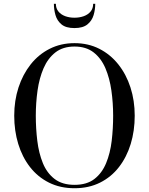

<svg xmlns="http://www.w3.org/2000/svg" viewBox="-20 -989 790 1019"><path d="M375.5 10Q299.5 10 240 -19.8Q180.5 -49.5 139.2 -102.5Q98 -155.5 76.8 -225.2Q55.5 -295 55.5 -375Q55.5 -455 78.2 -524.8Q101 -594.5 143 -647.5Q185 -700.5 244 -730.2Q303 -760 375.5 -760Q448 -760 506.8 -730.2Q565.5 -700.5 607.8 -647.5Q650 -594.5 672.5 -524.8Q695 -455 695 -375Q695 -295 673.8 -225.2Q652.5 -155.5 611.5 -102.5Q570.5 -49.5 511 -19.8Q451.5 10 375.5 10ZM375.5 -8Q441 -8 481.2 -39.2Q521.5 -70.5 543.2 -123.2Q565 -176 572.8 -241.5Q580.5 -307 580.5 -375Q580.5 -443 571.2 -508.5Q562 -574 539.5 -626.8Q517 -679.5 477 -710.8Q437 -742 375.5 -742Q314 -742 274 -710.8Q234 -679.5 211.2 -626.8Q188.5 -574 179.2 -508.5Q170 -443 170 -375Q170 -307 178 -241.5Q186 -176 207.5 -123.2Q229 -70.5 269.8 -39.2Q310.5 -8 375.5 -8ZM375 -840Q330 -840 306.5 -859.5Q283 -879 274.5 -908.8Q266 -938.5 266 -969H276.5Q276.5 -944.5 290 -928Q303.5 -911.5 326 -903.2Q348.5 -895 375 -895Q402 -895 424.8 -903.2Q447.5 -911.5 461 -928Q474.5 -944.5 474.5 -969H485.5Q485.5 -938.5 476.8 -908.8Q468 -879 444 -859.5Q420 -840 375 -840Z"/></svg>

Font: Bodoni Moda SC
Style: Regular
Weight: 400
Designer: Owen Earl
Foundry: indestructible type
Version: Version 2.005